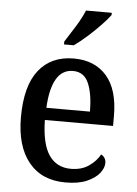

<svg xmlns="http://www.w3.org/2000/svg" viewBox="-55 -808 616 861"><g transform="rotate(5 253.5 -378.0)"><path d="M272 10Q165 10 106.5 -62Q48 -134 48 -264Q48 -405 104 -476Q160 -547 262 -547Q356 -547 409.5 -486Q463 -425 463 -306V-261H156Q158 -153 192.5 -103Q227 -53 291 -53Q339 -53 372 -76Q405 -99 421 -129Q430 -125 436.5 -115.5Q443 -106 443 -92Q443 -70 424.5 -46.5Q406 -23 368.5 -6.5Q331 10 272 10ZM354 -316Q354 -395 333.5 -443Q313 -491 263 -491Q214 -491 188 -446Q162 -401 158 -316ZM212 -619Q233 -651 258 -691.5Q283 -732 297 -766H413V-756Q401 -739 374 -710.5Q347 -682 315 -653.5Q283 -625 256 -606H212Z"/></g></svg>

Font: Noto Serif Thai SemiCondensed Medium
Style: Regular
Weight: 500
Width: 4
Designer: Monotype Design Team
Foundry: Monotype Imaging Inc.
Version: Version 2.002; ttfautohint (v1.8.4.7-5d5b)